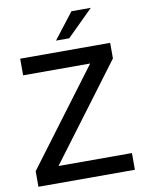

<svg xmlns="http://www.w3.org/2000/svg" viewBox="-97 -968 776 1035"><g transform="rotate(-10 291.0 -450.5)"><path d="M556 0H28V-85.5L418 -606H51V-697H543.5V-611.5L154 -91.5H556ZM330.5 -759.5H258L367.5 -901H473.5Z"/></g></svg>

Font: Acari Sans Neue SemiBold
Style: Regular
Weight: 600
Designer: Alfredo Marco Pradil (font), Cristiano Sobral (main changes)
Foundry: Hanken Design Co. (font), Cristiano Sobral (main changes)
Version: Version 2.459;March 19, 2022;FontCreator 14.0.0.2808 64-bit;